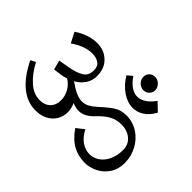

<svg xmlns="http://www.w3.org/2000/svg" viewBox="-139 -955 1220 1220"><g transform="rotate(45 471.0 -345.5)"><path d="M659 -584Q634 -584 616 -602Q598 -620 598 -645Q598 -667 613 -682Q628 -697 651 -697Q675 -697 693 -679Q712 -660 712 -637Q712 -615 696 -599Q681 -584 659 -584ZM515 -575 549 -603Q601 -527 661 -527Q719 -529 770 -600L824 -548Q799 -502 764 -479Q729 -456 690 -456Q642 -456 595 -488Q548 -520 515 -575ZM721 6Q661 6 612.5 -20.5Q564 -47 522 -108L573 -148Q596 -102 630.5 -78Q665 -54 703 -54Q738 -54 768.5 -74.5Q799 -95 817.5 -134Q836 -173 836 -225Q836 -273 801.5 -302.5Q767 -332 713 -332Q672 -332 636 -313.5Q600 -295 561 -253Q512 -200 461 -200Q432 -200 402 -213Q418 -181 418 -146Q418 -109 400 -77.5Q382 -46 347 -27Q312 -8 264 -8Q115 -8 15 -211L49 -228Q85 -160 133 -116.5Q181 -73 237 -73Q281 -73 307.5 -99Q334 -125 334 -169Q334 -206 315 -240Q296 -274 263 -294Q238 -286 216 -283L164 -276L147 -339L215 -351Q278 -362 312.5 -382.5Q347 -403 347 -451Q347 -488 323.5 -504Q300 -520 264 -520Q196 -520 122 -468L86 -537Q121 -562 162 -575.5Q203 -589 239 -589Q302 -589 344.5 -548.5Q387 -508 387 -440Q387 -398 365 -365.5Q343 -333 306 -312Q323 -303 342 -289Q392 -257 433 -257Q458 -257 480.5 -269Q503 -281 527 -303Q581 -353 615 -374Q649 -395 696 -395Q753 -395 800 -365Q847 -335 874.5 -284Q902 -233 902 -174Q902 -116 874.5 -75.5Q847 -35 805 -14.5Q763 6 721 6Z"/></g></svg>

Font: Sumana
Style: Regular
Weight: 400
Designer: Cyreal, Alexei Vanyashin (Devanagari), Olga Karpushina (Latin)
Foundry: Cyreal
Version: Version 1.015;PS 001.015;hotconv 1.0.70;makeotf.lib2.5.58329